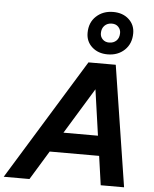

<svg xmlns="http://www.w3.org/2000/svg" viewBox="-113 -1061 896 1114"><g transform="rotate(5 335.0 -504.0)"><path d="M-49 0 383 -704H542L652 0H516L492 -169H204L101 0ZM274 -285H475L437 -552ZM501 -1008Q557 -1008 592 -976Q627 -944 627 -895Q627 -834 588 -797Q549 -760 489 -760Q434 -760 398.5 -792Q363 -824 363 -874Q363 -935 402.5 -971.5Q442 -1008 501 -1008ZM499 -940Q473 -940 456.5 -923.5Q440 -907 440 -879Q440 -858 454.5 -843.5Q469 -829 492 -829Q518 -829 534.5 -845Q551 -861 551 -890Q551 -910 537 -925Q523 -940 499 -940Z"/></g></svg>

Font: Prodigy Sans SemiBold
Style: Italic
Weight: 600
Italic angle: -13°
Designer: Wei Huang
Foundry: Wei Huang
Version: Version 1.003; ttfautohint (v1.8.3)